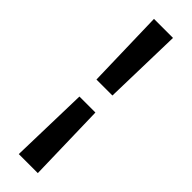

<svg xmlns="http://www.w3.org/2000/svg" viewBox="-299 -790 892 892"><g transform="rotate(45 146.5 -344.0)"><path d="M199.2 -399.9H94.2L84 -788.1H209ZM209 100.1H84L94.2 -288.1H199.2Z"/></g></svg>

Font: Purple Purse
Style: Regular
Weight: 400
Designer: Astigmatic (AOETI)
Foundry: Astigmatic (AOETI)
Version: Version 1.000